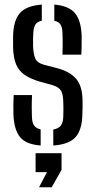

<svg xmlns="http://www.w3.org/2000/svg" viewBox="-20 -627 415 836"><path d="M38.5 -128.5Q38 -152 38.2 -172.5Q38.5 -193 39.5 -213H119.5Q118 -181.5 118.2 -159Q118.5 -136.5 119 -119.5Q119.5 -94 128.2 -81Q137 -68 157 -63.5V6.5Q93.5 2 67.2 -30.2Q41 -62.5 38.5 -128.5ZM212 6.5V-63Q234.5 -67 244.8 -80.2Q255 -93.5 255.5 -120Q256 -134.5 256 -143.8Q256 -153 256 -161.8Q256 -170.5 255.5 -183Q255 -215.5 246 -231.5Q237 -247.5 209.5 -256L152 -272Q111.5 -284 86.5 -301.5Q61.5 -319 50 -347Q38.5 -375 37 -419Q37 -435.5 37 -446.8Q37 -458 37 -470.5Q38.5 -537.5 66.5 -569.8Q94.5 -602 162 -607V-537Q142.5 -533 134.2 -520.2Q126 -507.5 125 -482Q124.5 -473.5 124 -459.8Q123.5 -446 124 -427.5Q125 -394 133 -373.8Q141 -353.5 171.5 -345L225.5 -331Q283.5 -316.5 311.5 -283.8Q339.5 -251 339.5 -186Q339.5 -169.5 339.5 -156.5Q339.5 -143.5 338.5 -126.5Q337 -61 308.5 -29.5Q280 2 212 6.5ZM252 -389Q252.5 -404.5 252.8 -422Q253 -439.5 252.8 -455.5Q252.5 -471.5 252 -482.5Q251.5 -507 243.8 -519.8Q236 -532.5 216.5 -536.5V-607Q279 -602 306 -570.2Q333 -538.5 335.5 -472Q335.5 -464.5 335.5 -448.8Q335.5 -433 335.2 -416.5Q335 -400 334 -389ZM150 188.5 184.5 122.5H135V40H248V112.5L205 188.5Z"/></svg>

Font: Big Shoulders Stencil Text Thin Medium
Style: Regular
Weight: 500
Version: Version 2.001